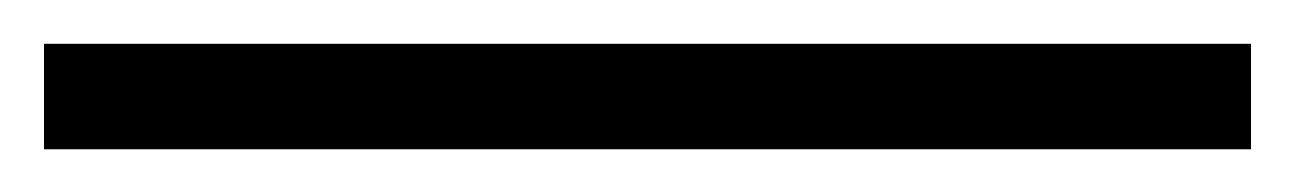

<svg xmlns="http://www.w3.org/2000/svg" viewBox="-35 -826 600 89"><path d="M-14.6 -756.8V-805.7H544.9V-756.8Z"/></svg>

Font: Arian Grqi
Style: Regular
Weight: 400
Designer: Ruben Hakobyan (Tarumian)
Foundry: Ruben Hakobyan (Tarumian)
Version: Version 1.003